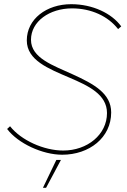

<svg xmlns="http://www.w3.org/2000/svg" viewBox="-20 -730 606 917"><path d="M277 9C407 9 511 -73 511 -193C511 -284 428 -329 327 -375C236 -417 128 -452 128 -540C128 -628 217 -690 324 -690C415 -690 496 -653 544 -591L559 -604C514 -666 423 -710 320 -710C202 -710 108 -639 108 -537C108 -442 212 -402 312 -359C403 -320 491 -279 491 -190C491 -87 397 -11 282 -11C189 -11 81 -60 28 -127L14 -114C66 -45 183 9 277 9ZM185 167H200L271 34H249Z"/></svg>

Font: Fixel Display Thin
Style: Italic
Weight: 100
Italic angle: -10°
Designer: AlfaBravo + MacPaw
Foundry: Kyrylo Tkachov, Marchela Mozhyna, Serhii Makarenko, Maria Weinstein, Zakhar Kryvoshyya
Version: Version 1.210;Glyphs 3.2 (3217)